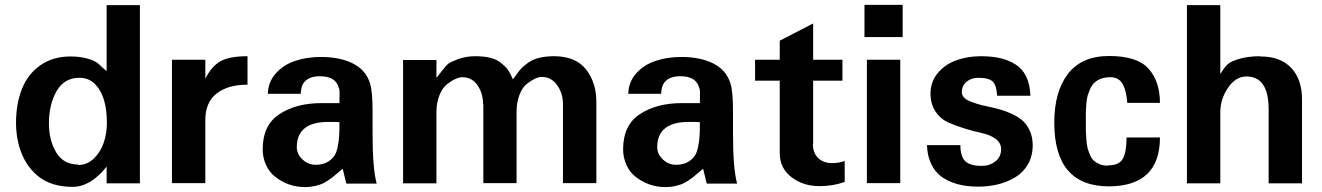

<svg xmlns="http://www.w3.org/2000/svg" viewBox="-20 -742 5358 778"><path d="M44.9 -243.2V-242.2Q44.9 -321.3 68.8 -381.6Q92.8 -441.9 143.6 -477.5Q194.3 -513.2 266.1 -513.2Q303.2 -513.2 334.5 -504.6Q365.7 -496.1 381.8 -481Q396.5 -466.3 412.1 -454.1V-721.2H546.9V1H412.1V-66.9Q347.2 15.1 273.9 15.1Q186 15.1 132.3 -29.8Q78.6 -74.7 57.1 -150.9Q44.9 -195.8 44.9 -243.2ZM297.9 -75.2 295.9 -73.2Q332.5 -73.2 360.1 -99.6Q387.7 -126 400.4 -164.1Q413.1 -202.1 413.1 -244.1Q413.1 -349.1 368.2 -397.9Q342.3 -426.8 301.8 -426.8Q239.7 -426.8 209 -372.1Q178.2 -317.9 178.2 -242.2Q178.2 -173.3 208 -124Q237.3 -75.2 297.9 -75.2Z M982.9 -398.9Q903.3 -398.9 857.7 -363Q812 -327.1 812 -255.9V0H676.8V-500H812V-422.9Q837.4 -474.1 874 -494.1Q910.2 -514.2 982.9 -514.2Z M1064.5 -361.8 1065.4 -358.9Q1065.4 -407.7 1096.2 -443.1Q1127 -478.5 1174.8 -494.9Q1222.7 -511.2 1280.3 -511.2Q1357.9 -511.2 1410.4 -484.6Q1462.9 -458 1479.5 -403.8Q1489.7 -372.1 1489.7 -290V-200.2Q1489.7 -58.6 1506.3 2H1383.3L1368.7 -58.1Q1362.8 -53.7 1348.6 -41.5Q1334.5 -29.3 1327.4 -23.7Q1320.3 -18.1 1306.2 -8.8Q1292 0.5 1280.5 4.6Q1269 8.8 1252.2 12.5Q1235.4 16.1 1217.3 16.1Q1145 16.1 1091.3 -28.8Q1070.8 -45.4 1057.6 -74.5Q1044.4 -103.5 1044.4 -137.2Q1044.4 -234.4 1111.3 -278.8Q1179.7 -324.2 1282.7 -324.2H1355.5Q1355.5 -328.1 1356 -355Q1356.4 -381.8 1353.5 -383.8Q1347.2 -409.2 1328.1 -421.1Q1309.1 -433.1 1275.4 -433.1Q1225.1 -433.1 1206.5 -399.9Q1201.7 -390.6 1198.7 -369.1V-361.8ZM1182.6 -145V-146Q1182.6 -117.2 1205.8 -95.7Q1229 -74.2 1259.3 -74.2Q1307.6 -74.2 1333.5 -108.9Q1342.8 -120.6 1348.1 -145.8Q1353.5 -170.9 1354.5 -194.8Q1355.5 -209 1355.5 -247.1Q1344.2 -248 1310.5 -248Q1182.6 -248 1182.6 -145Z M1938.5 -319.8 1937.5 -318.8Q1937.5 -363.8 1914.8 -396.5Q1892.1 -429.2 1853.5 -429.2Q1842.3 -429.2 1830.1 -424.1Q1817.9 -418.9 1811 -414.6Q1804.2 -410.2 1791.5 -400.9Q1772 -385.7 1760.3 -355Q1748.5 -324.2 1748.5 -289.1V1H1613.3V-499H1748.5V-426.8Q1752 -430.2 1768.6 -452.1Q1788.1 -477.5 1797.4 -484.4Q1806.6 -491.2 1837.4 -502.9Q1870.1 -514.2 1905.3 -514.2Q1977.5 -514.2 2009.3 -487.8Q2025.9 -474.1 2033.2 -465.6Q2040.5 -457 2049.3 -439.9Q2054.2 -428.7 2058.1 -420.9Q2063.5 -426.3 2072.3 -439Q2084.5 -457 2092.8 -465.3Q2101.1 -473.6 2120.1 -487.8Q2156.2 -514.2 2225.1 -514.2Q2312.5 -514.2 2354.5 -460.9Q2396.5 -407.7 2396.5 -329.1V0H2261.2V-319.8Q2261.2 -363.8 2237.5 -397Q2213.9 -430.2 2175.3 -430.2Q2150.9 -430.2 2114.3 -401.9Q2095.7 -386.7 2084.5 -356.4Q2073.2 -326.2 2073.2 -290V0H1938.5Z M2524.9 -361.8 2525.9 -358.9Q2525.9 -407.7 2556.6 -443.1Q2587.4 -478.5 2635.3 -494.9Q2683.1 -511.2 2740.7 -511.2Q2818.4 -511.2 2870.8 -484.6Q2923.3 -458 2939.9 -403.8Q2950.2 -372.1 2950.2 -290V-200.2Q2950.2 -58.6 2966.8 2H2843.8L2829.1 -58.1Q2823.2 -53.7 2809.1 -41.5Q2794.9 -29.3 2787.8 -23.7Q2780.8 -18.1 2766.6 -8.8Q2752.4 0.5 2741 4.6Q2729.5 8.8 2712.6 12.5Q2695.8 16.1 2677.7 16.1Q2605.5 16.1 2551.8 -28.8Q2531.2 -45.4 2518.1 -74.5Q2504.9 -103.5 2504.9 -137.2Q2504.9 -234.4 2571.8 -278.8Q2640.1 -324.2 2743.2 -324.2H2815.9Q2815.9 -328.1 2816.4 -355Q2816.9 -381.8 2814 -383.8Q2807.6 -409.2 2788.6 -421.1Q2769.5 -433.1 2735.8 -433.1Q2685.5 -433.1 2667 -399.9Q2662.1 -390.6 2659.2 -369.1V-361.8ZM2643.1 -145V-146Q2643.1 -117.2 2666.3 -95.7Q2689.5 -74.2 2719.7 -74.2Q2768.1 -74.2 2793.9 -108.9Q2803.2 -120.6 2808.6 -145.8Q2814 -170.9 2814.9 -194.8Q2815.9 -209 2815.9 -247.1Q2804.7 -248 2771 -248Q2643.1 -248 2643.1 -145Z M3274.9 -159.2H3273.9Q3273.9 -122.1 3295.2 -101.6Q3316.4 -81.1 3352.5 -81.1Q3379.9 -81.1 3402.8 -89.8V-4.9Q3356 12.2 3300.8 12.2Q3233.9 12.2 3186.8 -24.4Q3139.6 -61 3139.6 -121.1V-415H3039.6V-500H3139.6V-577.1L3274.9 -647V-500H3393.6V-415H3274.9Z M3637.7 -591.8H3482.9V-722.2H3637.7ZM3627.9 0H3492.7V-500H3627.9Z M3943.4 -426.8Q3915.5 -426.8 3896.5 -410.6Q3877.4 -394.5 3877.4 -369.1Q3877.4 -346.2 3907.2 -333Q3937 -319.8 3979.5 -311Q4010.7 -304.7 4033.7 -298.1Q4056.6 -291.5 4083 -279.1Q4109.4 -266.6 4126 -251Q4142.6 -235.4 4153.6 -210.2Q4164.6 -185.1 4164.6 -153.8Q4164.6 -110.4 4145.8 -77.1Q4127 -43.9 4095.2 -24.4Q4063.5 -4.9 4025.4 4.6Q3987.3 14.2 3944.3 14.2Q3910.2 14.2 3880.6 8.8Q3851.1 3.4 3824.5 -8.8Q3797.9 -21 3779.1 -40Q3760.3 -59.1 3748.8 -88.1Q3737.3 -117.2 3736.3 -153.8H3871.6Q3871.6 -108.4 3891.1 -89.1Q3910.6 -69.8 3958.5 -69.8Q3990.7 -69.8 4013.7 -88.4Q4036.6 -106.9 4036.6 -137.2Q4036.6 -163.1 4014.6 -179.2Q3992.7 -195.3 3961.4 -202.1Q3882.3 -219.7 3824.2 -245.1Q3791.5 -259.3 3771 -289.8Q3750.5 -320.3 3750.5 -362.8Q3750.5 -410.6 3779.8 -445.8Q3809.1 -481 3854.7 -497.6Q3900.4 -514.2 3954.6 -514.2Q3998.5 -514.2 4032.2 -506.6Q4065.9 -499 4094.2 -481.4Q4122.6 -463.9 4138.2 -431.9Q4153.8 -399.9 4155.3 -354H4020.5Q4018.1 -396 4002.7 -411.4Q3987.3 -426.8 3943.4 -426.8Z M4469.2 -70.8V-71.8Q4515.1 -71.8 4530 -99.1Q4544.9 -126.5 4544.9 -185.1H4680.2Q4680.2 11.7 4474.1 13.2Q4252 13.2 4252 -245.1Q4252 -370.6 4307.6 -442.9Q4363.3 -515.1 4474.1 -515.1Q4587.9 -515.1 4633.8 -463.9Q4680.2 -412.1 4680.2 -325.2H4547.9Q4545.9 -348.6 4542.2 -365.2Q4538.6 -381.8 4531.2 -397.5Q4523.9 -413.1 4510.7 -421.1Q4497.6 -429.2 4479 -429.2Q4449.2 -429.2 4428.2 -417Q4407.2 -404.8 4397.9 -382.8Q4397 -379.9 4394.3 -373.3Q4391.6 -366.7 4390.9 -365Q4390.1 -363.3 4388.4 -358.4Q4386.7 -353.5 4386.2 -350.6Q4385.7 -347.7 4384.8 -342.5Q4383.8 -337.4 4383.1 -332.3Q4382.3 -327.1 4381.8 -319.8Q4379.9 -287.6 4379.9 -285.2V-248Q4379.9 -224.1 4380.1 -210.2Q4380.4 -196.3 4382.1 -175Q4383.8 -153.8 4387.2 -141.1Q4390.6 -128.4 4397.2 -113.3Q4403.8 -98.1 4413.1 -90.1Q4422.4 -82 4436.5 -76.4Q4450.7 -70.8 4469.2 -70.8Z M5086.4 -514.2 5087.4 -513.2Q5168.5 -513.2 5212.2 -466.8Q5255.9 -420.4 5255.9 -338.9V1H5120.6V-298.8Q5120.6 -432.1 5030.8 -432.1Q4986.8 -432.1 4955.8 -386Q4924.8 -339.8 4924.8 -288.1V1H4789.6V-721.2H4924.8V-441.9Q4942.9 -471.2 4955.3 -482.2Q4967.8 -493.2 4999.5 -502.9Q5037.1 -514.2 5086.4 -514.2Z"/></svg>

Font: Perun
Style: Bold
Weight: 700
Foundry: Copyright (c) Stefan Peev, Context Ltd, 2016
Version: Version 1.0000